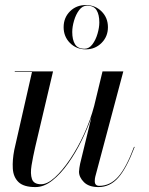

<svg xmlns="http://www.w3.org/2000/svg" viewBox="-20 -750 606 780"><path d="M238.5 -639.5Q238.5 -678 264.2 -703.8Q290 -729.5 328.5 -729.5Q366.5 -729.5 392.5 -703.8Q418.5 -678 418.5 -639.5Q418.5 -601.5 392.5 -575.5Q366.5 -549.5 328.5 -549.5Q290 -549.5 264.2 -575.5Q238.5 -601.5 238.5 -639.5ZM273.5 -620Q273.5 -588.5 284.8 -570.2Q296 -552 323.5 -552Q342 -552 355.5 -570Q369 -588 376.2 -613Q383.5 -638 383.5 -659Q383.5 -690.5 372.2 -708.8Q361 -727 333.5 -727Q315 -727 301.5 -709Q288 -691 280.8 -666Q273.5 -641 273.5 -620ZM195.5 -460 123 -152.5Q114 -113 108.2 -78.5Q102.5 -44 109.8 -22.8Q117 -1.5 147 -1.5Q172.5 -1.5 203.2 -29.5Q234 -57.5 265 -103.8Q296 -150 321.8 -206.2Q347.5 -262.5 362.5 -319.5L396.5 -460H481L367 -32Q365 -24 365 -14Q365 5 383.5 5Q427.5 5 460.2 -32Q493 -69 524.5 -153.5L527 -153Q494.5 -67 460.8 -28.5Q427 10 380 10Q341 10 321 -10Q301 -30 301 -52.5Q301 -58.5 302.5 -67.8Q304 -77 305.5 -85L351.5 -274Q335.5 -227.5 311 -177.8Q286.5 -128 256.2 -85.5Q226 -43 192.2 -16.5Q158.5 10 124 10Q76 10 55 -10.5Q34 -31 32 -65.5Q30 -100 38 -141L110 -457.5H40V-460Z"/></svg>

Font: Bodoni* 72pt
Style: Italic
Weight: 400
Italic angle: -13°
Version: Version 2.3